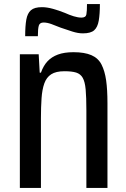

<svg xmlns="http://www.w3.org/2000/svg" viewBox="-20 -843 618 938"><path d="M77 75V-578H169L174 -488H180Q192 -522 212 -543.5Q232 -565 263 -576.5Q294 -588 339 -588Q393 -588 426.5 -573.5Q460 -559 476 -527.5Q492 -496 498.5 -450.5Q505 -405 505 -339V75H402V-304Q402 -368 398.5 -406Q395 -444 384 -463Q373 -482 352 -488.5Q331 -495 295 -495Q253 -495 230 -480Q207 -465 196.5 -435.5Q186 -406 183 -363Q180 -320 180 -266V75ZM103 -666Q103 -716 108.5 -747Q114 -778 131 -793Q148 -808 185 -808Q209 -808 238 -800Q267 -792 297 -780Q319 -770 340 -763.5Q361 -757 378 -757Q399 -757 402 -772.5Q405 -788 405 -823H468Q468 -775 462.5 -742.5Q457 -710 440 -695Q423 -680 385 -680Q361 -680 333 -689Q305 -698 276 -708Q252 -718 231 -725.5Q210 -733 193 -733Q174 -733 169.5 -717.5Q165 -702 165 -666Z"/></svg>

Font: Farlight84_Sys_V01
Style: Regular
Weight: 400
Designer: Ryoko NISHIZUKA  (kana, bopomofo & ideographs); Paul D. Hunt (Latin, Greek & Cyrillic); Sandoll Communications , Soo-you
Foundry: Adobe
Version: Version 2.004;October 29, 2024;FontCreator 14.0.0.2814 64-bi